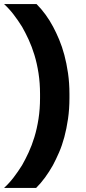

<svg xmlns="http://www.w3.org/2000/svg" viewBox="-20 -720 420 940"><path d="M159 -700Q182 -677 202.5 -649Q223 -621 240 -589Q255 -561 269.5 -526.5Q284 -492 295 -451Q306 -410 313 -362Q320 -314 320 -260V-240Q320 -186 313 -138Q306 -90 295 -49Q284 -8 269 26.5Q254 61 239 89Q221 121 200.5 149Q180 177 157 200H0Q25 177 46.5 149Q68 121 88 89Q104 61 120 26.5Q136 -8 148.5 -49Q161 -90 168.5 -138Q176 -186 176 -240V-260Q176 -314 168.5 -362Q161 -410 148.5 -451Q136 -492 120 -526.5Q104 -561 88 -589Q68 -621 46.5 -649Q25 -677 0 -700Z"/></svg>

Font: Golos Text VF
Style: Regular
Weight: 400
Designer: A.Korolkova, Vitaly Kuzmin
Foundry: ParaType Ltd
Version: Version 2.003